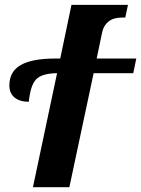

<svg xmlns="http://www.w3.org/2000/svg" viewBox="-20 -780 588 800"><path d="M217.8 -475.1Q152.3 -474.1 129.4 -448.2Q106.4 -422.4 100.1 -356Q62 -356 40.5 -373.8Q19 -391.6 19 -423.8Q19 -481.9 66.4 -509Q113.8 -536.1 210.9 -536.1H231L277.8 -759.8H513.2L502 -707H490.2Q453.6 -707 432.9 -690.9Q412.1 -674.8 405.8 -646L382.8 -536.1H547.9L535.2 -475.1H370.1L269 0H117.2Z"/></svg>

Font: Droid Serif
Style: Bold Italic
Weight: 700
Italic angle: -12°
Designer: Monotype Design team
Foundry: Monotype Imaging Inc.
Version: Version 1.03